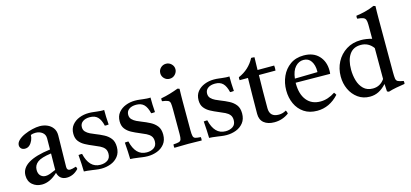

<svg xmlns="http://www.w3.org/2000/svg" viewBox="-64 -1219 3629 1697"><g transform="rotate(-15 1750.5 -371.0)"><path d="M383 10Q317 10 300 -56Q229 12 155 12Q104 12 68.5 -18.5Q33 -49 33 -103Q33 -235 302 -269Q302 -293 302.5 -318Q303 -343 303 -371Q303 -406 277.5 -425.5Q252 -445 216 -445Q190 -445 172 -437Q172 -414 162 -390Q152 -366 134.5 -349.5Q117 -333 92 -333Q70 -333 57.5 -345.5Q45 -358 45 -376Q45 -400 67.5 -421.5Q90 -443 125 -458.5Q160 -474 198 -483Q236 -492 266 -492Q303 -492 334.5 -478.5Q366 -465 385.5 -438.5Q405 -412 405 -373Q405 -349 404 -310.5Q403 -272 402.5 -228.5Q402 -185 401 -146Q400 -107 400 -83Q400 -51 428 -51Q446 -51 483 -63Q487 -58 488.5 -52Q490 -46 491 -41Q466 -14 438.5 -2Q411 10 383 10ZM300 -83 302 -233Q210 -221 175.5 -194Q141 -167 141 -125Q141 -90 159.5 -71.5Q178 -53 206 -53Q224 -53 246.5 -61Q269 -69 300 -83Z M566 -158Q581 -92 614 -57.5Q647 -23 699 -23Q738 -23 765 -41.5Q792 -60 792 -100Q792 -130 777.5 -148Q763 -166 737.5 -178.5Q712 -191 680 -204Q643 -219 610.5 -236.5Q578 -254 557.5 -280.5Q537 -307 537 -349Q537 -397 562.5 -428.5Q588 -460 628.5 -476Q669 -492 715 -492Q738 -492 761 -489Q784 -486 786 -486Q806 -483 823 -482.5Q840 -482 841 -482Q842 -482 845.5 -482Q849 -482 855 -483Q855 -451 856 -418Q857 -385 860 -348Q859 -348 856 -348Q847 -347 839.5 -346.5Q832 -346 825 -347Q812 -403 786.5 -428.5Q761 -454 715 -454Q674 -454 649.5 -436Q625 -418 625 -386Q625 -360 641 -343.5Q657 -327 680 -316Q703 -305 724 -297Q763 -282 798.5 -263.5Q834 -245 856.5 -216Q879 -187 879 -138Q879 -86 852.5 -52.5Q826 -19 785 -3.5Q744 12 699 12Q673 12 647.5 8Q622 4 620 4Q618 4 603.5 2Q589 0 571.5 -2Q554 -4 541 -4Q541 -35 538.5 -73Q536 -111 533 -157Q535 -157 538 -157Q547 -158 553.5 -158.5Q560 -159 566 -158Z M990 -158Q1005 -92 1038 -57.5Q1071 -23 1123 -23Q1162 -23 1189 -41.5Q1216 -60 1216 -100Q1216 -130 1201.5 -148Q1187 -166 1161.5 -178.5Q1136 -191 1104 -204Q1067 -219 1034.5 -236.5Q1002 -254 981.5 -280.5Q961 -307 961 -349Q961 -397 986.5 -428.5Q1012 -460 1052.5 -476Q1093 -492 1139 -492Q1162 -492 1185 -489Q1208 -486 1210 -486Q1230 -483 1247 -482.5Q1264 -482 1265 -482Q1266 -482 1269.5 -482Q1273 -482 1279 -483Q1279 -451 1280 -418Q1281 -385 1284 -348Q1283 -348 1280 -348Q1271 -347 1263.5 -346.5Q1256 -346 1249 -347Q1236 -403 1210.5 -428.5Q1185 -454 1139 -454Q1098 -454 1073.5 -436Q1049 -418 1049 -386Q1049 -360 1065 -343.5Q1081 -327 1104 -316Q1127 -305 1148 -297Q1187 -282 1222.5 -263.5Q1258 -245 1280.5 -216Q1303 -187 1303 -138Q1303 -86 1276.5 -52.5Q1250 -19 1209 -3.5Q1168 12 1123 12Q1097 12 1071.5 8Q1046 4 1044 4Q1042 4 1027.5 2Q1013 0 995.5 -2Q978 -4 965 -4Q965 -35 962.5 -73Q960 -111 957 -157Q959 -157 962 -157Q971 -158 977.5 -158.5Q984 -159 990 -158Z M1618 1Q1590 1 1560 0Q1530 -1 1495 -1Q1463 -1 1430.5 0Q1398 1 1368 1Q1365 -15 1368 -30Q1402 -32 1418 -36.5Q1434 -41 1439 -56Q1444 -71 1444 -104V-328Q1444 -367 1441 -386Q1438 -405 1422.5 -412.5Q1407 -420 1369 -425Q1366 -439 1369 -451Q1413 -459 1453 -471Q1493 -483 1530 -497L1547 -491Q1546 -460 1545.5 -433Q1545 -406 1545 -382V-114Q1545 -75 1549.5 -58Q1554 -41 1569.5 -36.5Q1585 -32 1618 -30Q1621 -15 1618 1ZM1418 -667Q1418 -696 1438.5 -716Q1459 -736 1488 -736Q1516 -736 1536.5 -716Q1557 -696 1557 -668Q1557 -642 1537 -620.5Q1517 -599 1486 -599Q1458 -599 1438 -619Q1418 -639 1418 -667Z M1712 -158Q1727 -92 1760 -57.5Q1793 -23 1845 -23Q1884 -23 1911 -41.5Q1938 -60 1938 -100Q1938 -130 1923.5 -148Q1909 -166 1883.5 -178.5Q1858 -191 1826 -204Q1789 -219 1756.5 -236.5Q1724 -254 1703.5 -280.5Q1683 -307 1683 -349Q1683 -397 1708.5 -428.5Q1734 -460 1774.5 -476Q1815 -492 1861 -492Q1884 -492 1907 -489Q1930 -486 1932 -486Q1952 -483 1969 -482.5Q1986 -482 1987 -482Q1988 -482 1991.5 -482Q1995 -482 2001 -483Q2001 -451 2002 -418Q2003 -385 2006 -348Q2005 -348 2002 -348Q1993 -347 1985.5 -346.5Q1978 -346 1971 -347Q1958 -403 1932.5 -428.5Q1907 -454 1861 -454Q1820 -454 1795.5 -436Q1771 -418 1771 -386Q1771 -360 1787 -343.5Q1803 -327 1826 -316Q1849 -305 1870 -297Q1909 -282 1944.5 -263.5Q1980 -245 2002.5 -216Q2025 -187 2025 -138Q2025 -86 1998.5 -52.5Q1972 -19 1931 -3.5Q1890 12 1845 12Q1819 12 1793.5 8Q1768 4 1766 4Q1764 4 1749.5 2Q1735 0 1717.5 -2Q1700 -4 1687 -4Q1687 -35 1684.5 -73Q1682 -111 1679 -157Q1681 -157 1684 -157Q1693 -158 1699.5 -158.5Q1706 -159 1712 -158Z M2282 12Q2222 12 2187 -16.5Q2152 -45 2152 -99Q2152 -187 2153.5 -269Q2155 -351 2156 -427H2080Q2077 -442 2080 -454Q2179 -496 2229 -591Q2237 -591 2245 -590.5Q2253 -590 2259 -589Q2258 -563 2257.5 -534Q2257 -505 2256 -473H2408Q2411 -451 2408 -427H2256Q2254 -357 2253.5 -279.5Q2253 -202 2253 -124Q2253 -43 2337 -43Q2373 -43 2404 -62Q2413 -50 2415 -32Q2356 12 2282 12Z M2674 12Q2603 12 2554 -21Q2505 -54 2479.5 -109.5Q2454 -165 2454 -232Q2454 -301 2480.5 -360Q2507 -419 2558 -455.5Q2609 -492 2682 -492Q2770 -492 2819.5 -439.5Q2869 -387 2869 -304Q2869 -294 2868.5 -286.5Q2868 -279 2867 -274L2552 -277Q2552 -273 2552 -270Q2552 -172 2597 -116Q2642 -60 2723 -60Q2791 -60 2857 -104Q2867 -92 2872 -81Q2787 12 2674 12ZM2555 -314 2762 -318Q2763 -320 2763 -323.5Q2763 -327 2763 -328Q2763 -382 2739.5 -418Q2716 -454 2670 -454Q2627 -454 2595 -419Q2563 -384 2555 -314Z M3328 13 3312 6 3308 -63Q3273 -25 3236.5 -6.5Q3200 12 3156 12Q3094 12 3047.5 -21.5Q3001 -55 2976 -109Q2951 -163 2951 -226Q2951 -299 2982.5 -359Q3014 -419 3071.5 -455.5Q3129 -492 3206 -492Q3229 -492 3254 -488.5Q3279 -485 3306 -477V-605Q3306 -636 3300 -651.5Q3294 -667 3276.5 -673.5Q3259 -680 3224 -683Q3221 -696 3224 -710Q3264 -715 3306 -725.5Q3348 -736 3392 -755L3409 -749Q3408 -727 3407.5 -699Q3407 -671 3407 -638V-142Q3407 -104 3410 -85Q3413 -66 3428 -58.5Q3443 -51 3479 -45Q3482 -32 3479 -18Q3439 -12 3401 -5Q3363 2 3328 13ZM3307 -392Q3264 -451 3194 -451Q3125 -451 3090 -400.5Q3055 -350 3055 -261Q3055 -209 3069 -161Q3083 -113 3115 -82Q3147 -51 3200 -51Q3267 -51 3307 -109Z"/></g></svg>

Font: Tiro Kannada
Style: Regular
Weight: 400
Designer: Kannada: John Hudson & Fiona Ross. Latin: John Hudson.
Foundry: Tiro Typeworks Ltd.
Version: Version 1.52